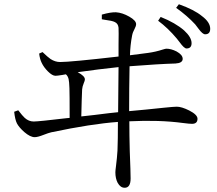

<svg xmlns="http://www.w3.org/2000/svg" viewBox="-20 -820 1023 907"><path d="M569 67Q549 67 536 44Q525 23 525 -6Q525 -14 528 -36Q533 -75 535 -109Q537 -157 537 -244Q412 -235 222 -195Q209 -192 186 -183Q158 -172 144 -172Q123 -172 95 -196Q70 -218 60 -237Q51 -255 47 -292L66 -299L67 -298Q86 -273 97 -263Q116 -246 139 -246Q162 -246 297 -262Q305 -263 309 -263Q309 -379 308 -403Q307 -434 304 -447Q300 -462 291 -469Q286 -468 275 -466Q250 -462 242 -462Q227 -462 206 -483Q187 -502 177 -523Q168 -541 165 -567L181 -574L182 -573Q206 -550 219 -541Q241 -527 264 -527Q313 -527 540 -553Q540 -573 540 -610Q541 -672 540 -689Q538 -709 522 -716Q511 -722 472 -727Q465 -728 461 -729V-751Q503 -763 528 -762Q558 -760 590.5 -741.5Q623 -723 623 -706Q623 -697 616 -684Q607 -668 604 -652Q595 -605 594 -559Q658 -567 679 -570Q716 -575 749 -586Q762 -590 766 -590Q788 -590 814 -577Q843 -561 843 -542Q843 -522 809 -520Q733 -518 592 -507Q590 -403 590 -295Q670 -302 753 -311Q802 -316 815 -316Q838 -316 874 -298Q913 -278 913 -259Q913 -235 887 -235Q875 -235 844 -239Q733 -254 591 -247Q591 -180 593 -106Q597 -6 597 23Q597 67 569 67ZM364 -270Q385 -272 427 -277Q505 -287 538 -290Q540 -446 540 -503Q445 -493 347 -479Q381 -461 381 -445Q381 -439 376 -428Q369 -411 368 -398Q366 -359 364 -270ZM861 -591Q850 -591 829 -620Q820 -632 815 -638Q773 -688 727 -722L739 -740Q809 -712 850 -676Q885 -644 885 -616Q885 -591 861 -591ZM949 -658Q937 -658 918 -684Q908 -698 902 -705Q864 -746 812 -783L825 -800Q898 -774 934 -744Q973 -715 973 -684Q973 -658 949 -658Z"/></svg>

Font: Cactus Classical Serif
Style: Regular
Weight: 400
Designer: Henry Chan (via Glyphwiki)、田海東、宇文滿月
Foundry: Moonlit Owen
Version: Version 1.000